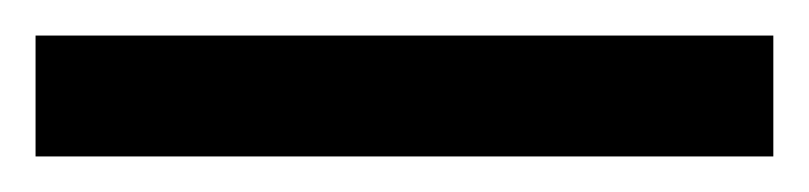

<svg xmlns="http://www.w3.org/2000/svg" viewBox="-22 70 455 108"><path d="M413 158H-2V90H413Z"/></svg>

Font: Noto Sans Sora Sompeng
Style: Bold
Weight: 700
Designer: Monotype Design Team. David Williams.
Foundry: Monotype Imaging Inc.
Version: Version 2.101